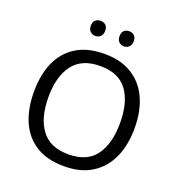

<svg xmlns="http://www.w3.org/2000/svg" viewBox="-159 -1040 1099 1181"><g transform="rotate(20 390.5 -449.0)"><path d="M720 -358Q720 -247 682.5 -164.5Q645 -82 572 -36Q499 10 391 10Q280 10 206.5 -36Q133 -82 97 -165Q61 -248 61 -359Q61 -469 97 -551Q133 -633 206.5 -679Q280 -725 392 -725Q499 -725 572 -679.5Q645 -634 682.5 -551.5Q720 -469 720 -358ZM156 -358Q156 -223 213 -145.5Q270 -68 391 -68Q513 -68 569 -145.5Q625 -223 625 -358Q625 -493 569 -569.5Q513 -646 392 -646Q271 -646 213.5 -569.5Q156 -493 156 -358ZM251 -859Q251 -885 265 -896.5Q279 -908 298 -908Q317 -908 331 -896.5Q345 -885 345 -859Q345 -834 331 -821.5Q317 -809 298 -809Q279 -809 265 -821.5Q251 -834 251 -859ZM439 -859Q439 -885 452.5 -896.5Q466 -908 485 -908Q504 -908 518 -896.5Q532 -885 532 -859Q532 -834 518 -821.5Q504 -809 485 -809Q466 -809 452.5 -821.5Q439 -834 439 -859Z"/></g></svg>

Font: Noto Sans PhagsPa
Style: Regular
Weight: 400
Designer: Monotype Design Team
Foundry: Monotype Imaging Inc.
Version: Version 2.004; ttfautohint (v1.8.4.7-5d5b)